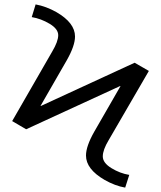

<svg xmlns="http://www.w3.org/2000/svg" viewBox="-20 -770 729 871"><path d="M35.2 -220.7 216.8 -536.1Q244.1 -582 244.1 -610.4Q244.1 -638.7 205.1 -662.1Q166 -685.5 124 -692.4L141.6 -750Q189.5 -741.2 236.3 -714.8Q320.3 -666 320.3 -604.5Q320.3 -562.5 283.2 -497.1L164.1 -290L165 -289.1L590.8 -485.4L655.3 -448.2L472.7 -133.8Q446.3 -89.8 446.3 -60.5Q446.3 -31.2 485.4 -7.3Q524.4 16.6 566.4 23.4L547.9 81.1Q502 73.2 454.1 45.9Q370.1 -2.9 370.1 -64.5Q370.1 -106.4 407.2 -171.9L526.4 -378.9L525.4 -379.9L98.6 -183.6Z"/></svg>

Font: GenEi M Gothic v2 Regular
Style: Regular
Weight: 400
Version: Version 2.0